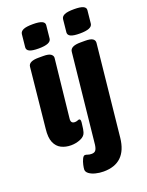

<svg xmlns="http://www.w3.org/2000/svg" viewBox="-169 -799 839 1095"><g transform="rotate(-20 250.5 -252.0)"><path d="M142 8Q109 8 83 -5Q57 -18 44 -48Q31 -78 37 -130L74 -493Q77 -525 137 -525H166Q199 -525 211.5 -515.5Q224 -506 223 -493L185 -139Q181 -109 207 -109Q216 -109 223 -112Q230 -115 234 -115Q244 -115 242 -94Q240 -84 239 -70.5Q238 -57 233 -38Q227 -15 199.5 -3.5Q172 8 142 8ZM157 -574Q118 -574 101.5 -582Q85 -590 86 -606L94 -684Q96 -700 114 -708Q132 -716 172 -716Q210 -716 227 -708Q244 -700 242 -684L234 -606Q231 -574 157 -574ZM265 212Q240 212 216.5 206Q193 200 178.5 189Q164 178 164 164Q164 155 168 136.5Q172 118 179.5 102.5Q187 87 196 87Q203 87 212 90.5Q221 94 235 94Q252 94 259.5 84Q267 74 270 52L327 -492Q330 -525 392 -525H420Q452 -525 465 -516.5Q478 -508 477 -492L419 64Q403 212 265 212ZM407 -574Q368 -574 351.5 -582Q335 -590 336 -606L344 -684Q346 -700 364 -708Q382 -716 422 -716Q460 -716 477 -708Q494 -700 492 -684L484 -606Q481 -574 407 -574Z"/></g></svg>

Font: Asap Semi Condensed Semi Condensed Regular
Style: Bold Italic
Weight: 700
Width: 4
Italic angle: -6°
Designer: Pablo Cosgaya
Foundry: Omnibus-Type
Version: Version 3.001; ttfautohint (v1.8.4.7-5d5b)